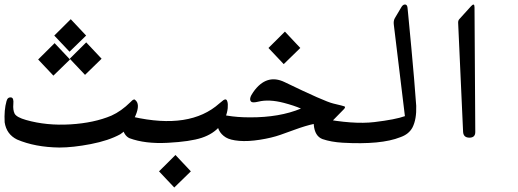

<svg xmlns="http://www.w3.org/2000/svg" viewBox="-156 -604 2305 854"><path d="M153.3 -374 85.4 -445.8Q139.2 -499 158.7 -518.6Q192.4 -481.9 227.1 -445.8Q227.1 -445.8 153.3 -374ZM222.2 -271 154.3 -342.8Q208 -396 227.5 -415.5Q261.2 -378.9 295.9 -342.8Q295.9 -342.8 222.2 -271ZM81.5 -267.6 13.7 -339.4Q67.4 -392.6 86.9 -412.1Q120.6 -375.5 155.3 -339.4Q155.3 -339.4 81.5 -267.6Z M107.9 52.2Q0 50.8 -80.1 16.6Q-127.4 -6.8 -135.3 -60.1Q-138.2 -115.2 -127 -154.3Q-122.1 -173.3 -105.5 -170.4Q-94.2 -168 -96.7 -141.4Q-99.1 -114.7 -90.8 -98.1Q-81.5 -82 -40 -70.3Q51.3 -44.4 157 -50.8Q262.7 -57.1 339.8 -89.8Q383.3 -109.4 423.8 -149.4Q434.1 -159.7 436 -160.2Q438 -160.6 440.7 -161.4Q443.4 -162.1 444.3 -160.2Q469.2 -142.1 446.8 -89.8Q424.3 -37.6 378.9 -6.8Q327.1 21.5 247.6 36.9Q168 52.2 107.9 52.2Z M619.1 230 551.3 158.2Q605 105 624.5 85.4Q658.2 122.1 692.9 158.2Q692.9 158.2 619.1 230Z M856.9 -123Q852.1 -78.6 822.5 -43.5Q793 -8.3 741.7 8.8Q690.4 25.9 590.1 31.2Q489.7 36.6 419.9 10.7Q394.5 -1 387.2 -42Q382.3 -66.9 384.8 -79.1Q389.6 -96.7 420.9 -87.9Q430.7 -85 434.6 -84.5Q689 -26.9 819.8 -144Q831.1 -153.8 837.9 -158.7Q851.6 -167.5 855.5 -151.4Q858.4 -142.1 856.9 -123Z M1106 -318.8 1038.1 -390.6Q1091.8 -443.8 1111.3 -463.4Q1145 -426.8 1179.7 -390.6Q1179.7 -390.6 1106 -318.8Z M1152.8 -26.4Q1130.4 -18.1 1091.6 -4.4Q1052.7 9.3 1000 17.6Q947.3 25.9 907.5 22.5Q867.7 19 848.6 7.3Q806.2 -18.6 809.6 -73.2Q811 -97.2 855.2 -89.6Q899.4 -82 955.6 -82Q1087.4 -81.5 1182.6 -121.1Q1152.8 -134.3 1106.4 -146.5Q1040.5 -163.6 993.2 -151.9Q967.3 -145.5 960.9 -151.9Q948.7 -164.1 970.7 -194.8Q1029.3 -277.8 1109.9 -238.8Q1288.6 -152.3 1326.2 -143.6Q1371.6 -132.8 1376 -130.9Q1382.3 -127.4 1373.5 -118.2Q1373.5 -118.2 1324.2 -67.9Q1313 -56.2 1301.8 -57.6Q1254.9 -64 1152.8 -26.4Z M1624.5 6.3Q1539.1 40.5 1368.2 30.8Q1316.9 27.8 1278.3 14.6Q1244.1 1.5 1239.7 -48.8Q1237.8 -62.5 1245.6 -72Q1253.4 -81.5 1270 -78.1Q1415 -49.8 1509.3 -61Q1603.5 -72.3 1645 -87.4Q1598.1 -476.6 1595.7 -493.9Q1593.3 -511.2 1600.3 -523.4Q1607.4 -535.6 1628.4 -570.8Q1635.7 -584 1645.3 -584Q1654.8 -584 1656.5 -570.3Q1658.2 -556.6 1659.2 -543.7Q1660.2 -530.8 1673.8 -389.6Q1687 -248.5 1695.3 -133.3Q1697.3 -73.7 1678.7 -37.1Q1662.6 -6.8 1624.5 6.3Z M1954.6 -571.3 1958 -17.6Q1958.5 8.3 1931.9 8.3Q1905.3 8.3 1903.8 -17.6L1881.8 -502.4Q1881.3 -512.7 1887.2 -519L1939 -576.2Q1954.6 -593.3 1954.6 -571.3Z"/></svg>

Font: Amiri Typewriter
Style: Bold
Weight: 700
Monospace: yes
Designer: Khaled Hosny
Version: Version 1.1